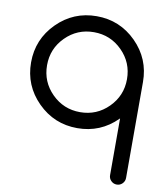

<svg xmlns="http://www.w3.org/2000/svg" viewBox="-86 -619 797 924"><g transform="rotate(10 312.5 -156.5)"><path d="M312.5 -468.8Q231.4 -468.8 174.3 -411.6Q117.2 -354.5 117.2 -273.4Q117.2 -192.4 174.3 -135.3Q231.4 -78.1 312.5 -78.1Q393.6 -78.1 450.7 -135.3Q507.8 -192.4 507.8 -273.4Q507.8 -354.5 450.7 -411.6Q393.6 -468.8 312.5 -468.8ZM507.8 -82Q506.8 -81.1 505.9 -80.1Q425.8 0 312.5 0Q199.2 0 119.1 -80.1Q39.1 -160.2 39.1 -273.4Q39.1 -386.7 119.1 -466.8Q199.2 -546.9 312.5 -546.9Q425.8 -546.9 505.9 -466.8Q585.9 -386.7 585.9 -273.4V195.3Q585.9 211.4 574.5 222.9Q563 234.4 546.9 234.4Q530.8 234.4 519.3 222.9Q507.8 211.4 507.8 195.3Z"/></g></svg>

Font: Comfortaa
Style: Regular
Weight: 400
Designer: Johan Aakerlund - aajohan
Foundry: Johan Aakerlund
Version: Version 2.004 2013